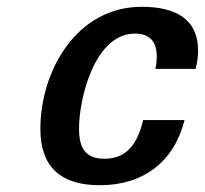

<svg xmlns="http://www.w3.org/2000/svg" viewBox="-20 -533 604 566"><path d="M99 -153C99 -43 157 13 274 13C403 13 493 -56 524 -179H402C385 -108 353 -65 288 -65C233 -65 213 -95 213 -154C213 -243 259 -434 378 -434C425 -434 442 -406 442 -367C442 -354 441 -342 438 -330H557C561 -349 564 -366 564 -383C564 -481 492 -513 398 -513C205 -513 99 -323 99 -153Z"/></svg>

Font: Perun SemiBold Italic
Style: Regular
Weight: 400
Italic angle: -12°
Foundry: Copyright (c) Stefan Peev, Context Ltd, 2016
Version: Version 1.026